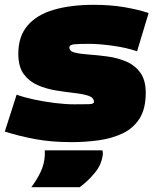

<svg xmlns="http://www.w3.org/2000/svg" viewBox="-38 -580 637 797"><path d="M-18 -34 31 -187Q61 -176 103 -167Q145 -158 189 -152.5Q233 -147 271 -147Q310 -147 331 -147.5Q352 -148 352 -157Q352 -175 329 -182.5Q306 -190 270.5 -194Q235 -198 194.5 -204.5Q154 -211 118.5 -226.5Q83 -242 60.5 -272.5Q38 -303 38 -357Q38 -429 76.5 -474Q115 -519 185.5 -539.5Q256 -560 351 -560Q420 -560 476.5 -550.5Q533 -541 579 -526L531 -367Q488 -382 431 -390Q374 -398 331 -398Q289 -398 269.5 -396Q250 -394 250 -383Q250 -367 273 -361.5Q296 -356 332 -353.5Q368 -351 408.5 -345.5Q449 -340 485 -325Q521 -310 544 -279Q567 -248 567 -195Q567 -128 541 -87.5Q515 -47 470.5 -26Q426 -5 371 2.5Q316 10 259 10Q175 10 108 -2.5Q41 -15 -18 -34ZM148 44H387Q389 51 389 58Q385 102 356 137Q327 172 293 197H92Q114 168 130 135Q146 102 148 65Q148 60 148 54.5Q148 49 148 44Z"/></svg>

Font: Georama Extended Black
Style: Italic
Weight: 900
Width: 7
Italic angle: -9°
Designer: Jean-Baptiste Levee
Foundry: Production Type
Version: Version 1.000